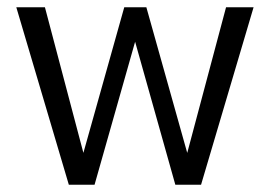

<svg xmlns="http://www.w3.org/2000/svg" viewBox="-20 -510 744 530"><path d="M170 0 25 -490H104L216 -66H204L323 -490H384L503 -66H491L604 -490H680L535 0H464L347 -416H359L241 0Z"/></svg>

Font: Nunito Sans 10pt Condensed
Style: Regular
Weight: 400
Width: 3
Designer: Vernon Adams
Foundry: Vernon Adams
Version: Version 3.101;gftools[0.9.27]